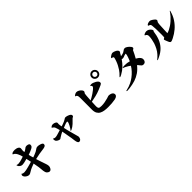

<svg xmlns="http://www.w3.org/2000/svg" viewBox="382 -2481 4236 4236"><g transform="rotate(-45 2500.0 -362.5)"><path d="M937 -428Q937 -393 913 -379.5Q889 -366 858 -362Q788 -354 719 -342Q650 -330 582 -313Q599 -254 620 -195.5Q641 -137 660 -79Q665 -63 670 -44Q675 -25 675 -8Q675 10 667 33.5Q659 57 643 75Q627 93 604 93Q588 93 573 85.5Q558 78 546 67Q529 53 520.5 26.5Q512 0 510 -21Q507 -53 504 -85Q501 -117 497 -148Q486 -218 473 -282Q429 -266 384 -247.5Q339 -229 299 -203Q283 -193 264 -183Q245 -173 225 -173Q200 -173 175 -187Q150 -201 133 -218Q107 -244 107 -278Q107 -285 113.5 -296.5Q120 -308 125 -312Q139 -299 157.5 -294.5Q176 -290 194 -290Q217 -290 251.5 -297Q286 -304 325 -314Q364 -324 399.5 -334.5Q435 -345 459 -352Q454 -381 446.5 -410Q439 -439 433 -468Q414 -462 385.5 -454.5Q357 -447 328.5 -441.5Q300 -436 281 -436Q258 -436 234.5 -448.5Q211 -461 195.5 -482Q180 -503 180 -527Q207 -516 234 -516Q259 -516 291.5 -523.5Q324 -531 356.5 -541.5Q389 -552 412 -560Q408 -582 398 -612Q388 -642 372 -672Q356 -702 335.5 -723Q315 -744 290 -748Q292 -768 311 -777.5Q330 -787 353.5 -789.5Q377 -792 392 -792Q414 -792 442 -784.5Q470 -777 491 -760.5Q512 -744 512 -717Q512 -700 508.5 -683Q505 -666 505 -649Q505 -638 506.5 -627Q508 -616 510 -605Q527 -611 548 -624Q569 -637 583 -649Q586 -651 589 -654Q592 -657 595 -659Q606 -666 618 -668.5Q630 -671 643 -671Q656 -671 673.5 -666.5Q691 -662 704.5 -652Q718 -642 718 -625Q718 -594 704.5 -578.5Q691 -563 665 -549Q634 -532 600 -519Q566 -506 533 -494Q539 -466 546 -438.5Q553 -411 563 -383Q595 -394 626 -407Q657 -420 688 -434Q714 -447 729 -459.5Q744 -472 761 -480.5Q778 -489 810 -489Q821 -489 842 -485Q863 -481 885 -473.5Q907 -466 922 -454.5Q937 -443 937 -428Z M1831 -424Q1831 -408 1817 -398Q1803 -388 1790 -383Q1749 -339 1698.5 -292Q1648 -245 1592 -219Q1580 -212 1568 -212Q1562 -212 1562 -218Q1562 -220 1566.5 -225Q1571 -230 1572 -231Q1582 -242 1596.5 -264.5Q1611 -287 1624.5 -313Q1638 -339 1647.5 -363Q1657 -387 1657 -401Q1657 -415 1642 -415Q1628 -415 1600 -405.5Q1572 -396 1544.5 -384.5Q1517 -373 1502 -366Q1520 -279 1544.5 -194Q1569 -109 1591 -23Q1593 -16 1594.5 -10Q1596 -4 1596 3Q1596 23 1588.5 43.5Q1581 64 1565.5 77.5Q1550 91 1527 91Q1508 91 1496.5 72.5Q1485 54 1480 30.5Q1475 7 1473 -7Q1469 -49 1462 -91Q1455 -133 1447 -175Q1440 -215 1433.5 -255Q1427 -295 1418 -334Q1387 -318 1355.5 -301Q1324 -284 1295 -264Q1288 -259 1280 -253Q1272 -247 1262 -247Q1249 -247 1236 -252Q1202 -264 1180.5 -285.5Q1159 -307 1159 -346Q1159 -353 1161 -359Q1163 -365 1170 -368Q1191 -350 1219 -350Q1244 -350 1277.5 -358.5Q1311 -367 1345 -378.5Q1379 -390 1404 -397Q1397 -423 1389.5 -448.5Q1382 -474 1373 -499Q1365 -519 1348.5 -534Q1332 -549 1312 -556Q1326 -579 1345.5 -588Q1365 -597 1391 -597Q1405 -597 1426.5 -590Q1448 -583 1465 -570.5Q1482 -558 1482 -541Q1482 -533 1480.5 -523.5Q1479 -514 1479 -505Q1479 -484 1483 -464Q1487 -444 1491 -424Q1513 -431 1544 -442Q1575 -453 1604.5 -466Q1634 -479 1651 -492Q1660 -499 1669.5 -504Q1679 -509 1690 -509Q1710 -509 1734 -502.5Q1758 -496 1780.5 -485Q1803 -474 1817 -460Q1825 -453 1828 -444Q1831 -435 1831 -424Z M2877 -719Q2877 -742 2860.5 -759Q2844 -776 2820 -776Q2796 -776 2779.5 -759.5Q2763 -743 2763 -719Q2763 -695 2780 -678.5Q2797 -662 2820 -662Q2844 -662 2860.5 -678.5Q2877 -695 2877 -719ZM2826 -90Q2826 -69 2812.5 -53.5Q2799 -38 2779 -29Q2759 -20 2741 -16Q2687 -6 2631 -2Q2575 2 2519 2Q2462 2 2409 -5.5Q2356 -13 2314 -35Q2272 -57 2248 -99.5Q2224 -142 2224 -212Q2224 -303 2224.5 -395.5Q2225 -488 2225 -579Q2225 -601 2222 -623Q2219 -645 2207 -661.5Q2195 -678 2168 -681Q2179 -701 2206 -715.5Q2233 -730 2255 -730Q2289 -730 2321.5 -709.5Q2354 -689 2373 -663Q2379 -655 2383.5 -645.5Q2388 -636 2388 -626Q2388 -612 2380.5 -600.5Q2373 -589 2365 -579Q2361 -563 2359.5 -545Q2358 -527 2356 -510Q2354 -477 2351.5 -444Q2349 -411 2347 -378Q2370 -389 2405 -409Q2440 -429 2477 -453.5Q2514 -478 2544.5 -503Q2575 -528 2590 -548Q2597 -558 2597 -569Q2597 -580 2587 -592Q2577 -604 2567 -609Q2572 -617 2588 -619.5Q2604 -622 2613 -622Q2632 -622 2659.5 -612.5Q2687 -603 2714.5 -587.5Q2742 -572 2760.5 -552Q2779 -532 2779 -511Q2779 -487 2766.5 -477Q2754 -467 2734 -458Q2709 -447 2684 -436.5Q2659 -426 2633 -415Q2565 -387 2492 -369Q2419 -351 2346 -338Q2340 -272 2340 -204Q2340 -167 2349 -149Q2358 -131 2378.5 -126Q2399 -121 2434 -121Q2485 -121 2535.5 -130Q2586 -139 2635 -153Q2649 -157 2663 -162Q2677 -167 2691 -171Q2695 -172 2699 -172.5Q2703 -173 2707 -173Q2732 -173 2759.5 -165Q2787 -157 2806.5 -139Q2826 -121 2826 -90ZM2918 -719Q2918 -678 2889 -649.5Q2860 -621 2819 -621Q2779 -621 2749.5 -649.5Q2720 -678 2720 -719Q2720 -760 2749.5 -789Q2779 -818 2819 -818Q2860 -818 2889 -789Q2918 -760 2918 -719Z M3832 -543Q3832 -527 3819 -517Q3806 -507 3793 -501Q3772 -457 3750.5 -412.5Q3729 -368 3703 -326Q3726 -314 3751.5 -295.5Q3777 -277 3795 -252.5Q3813 -228 3813 -199Q3813 -162 3793 -137Q3773 -112 3734 -112Q3709 -112 3693.5 -124.5Q3678 -137 3664 -156Q3655 -170 3644 -182Q3633 -194 3622 -205Q3560 -125 3486.5 -75.5Q3413 -26 3333 0Q3293 13 3243 23.5Q3193 34 3148.5 39.5Q3104 45 3080 45Q3074 45 3063.5 43.5Q3053 42 3053 35Q3053 30 3060.5 27.5Q3068 25 3073 24Q3111 16 3152.5 2Q3194 -12 3231 -30Q3285 -56 3339.5 -97Q3394 -138 3440.5 -188.5Q3487 -239 3517 -290Q3501 -304 3470.5 -322.5Q3440 -341 3408.5 -357Q3377 -373 3356 -380Q3357 -389 3371.5 -392Q3386 -395 3403 -395.5Q3420 -396 3426 -396Q3466 -396 3499 -392Q3532 -388 3569 -377Q3575 -390 3584.5 -413.5Q3594 -437 3603.5 -464Q3613 -491 3619 -514.5Q3625 -538 3625 -551Q3625 -554 3624 -557.5Q3623 -561 3619 -561Q3604 -561 3584 -553.5Q3564 -546 3542.5 -538Q3521 -530 3502 -530Q3490 -530 3477 -537Q3423 -459 3364.5 -403Q3306 -347 3222 -301Q3216 -298 3198.5 -289.5Q3181 -281 3174 -281Q3171 -281 3167.5 -282Q3164 -283 3164 -287Q3164 -292 3167.5 -296Q3171 -300 3174 -303Q3200 -328 3225 -355.5Q3250 -383 3269 -413Q3295 -453 3318 -496.5Q3341 -540 3357 -585Q3361 -597 3367.5 -616Q3374 -635 3379 -654Q3384 -673 3384 -685Q3384 -691 3371.5 -698Q3359 -705 3345 -710Q3331 -715 3326 -716Q3334 -731 3353 -746Q3372 -761 3394 -771Q3416 -781 3432 -781Q3447 -781 3469.5 -774Q3492 -767 3514 -755Q3536 -743 3550.5 -726.5Q3565 -710 3565 -692Q3565 -679 3558 -670.5Q3551 -662 3544 -652Q3541 -648 3538 -641.5Q3535 -635 3533 -630Q3528 -621 3522 -612Q3516 -603 3511 -594Q3514 -594 3516.5 -594.5Q3519 -595 3522 -595Q3542 -599 3561 -603Q3580 -607 3599 -615Q3614 -622 3628 -633Q3642 -644 3657 -653Q3672 -662 3690 -662Q3708 -662 3723.5 -655.5Q3739 -649 3754 -638Q3766 -631 3784.5 -614Q3803 -597 3817.5 -577.5Q3832 -558 3832 -543Z M4419 -496Q4419 -479 4406 -467Q4392 -355 4356.5 -265Q4321 -175 4256.5 -106Q4192 -37 4088 13Q4081 16 4068 22.5Q4055 29 4042.5 34Q4030 39 4023 39Q4022 39 4019 38.5Q4016 38 4016 36Q4016 32 4017 30Q4018 28 4023 24Q4045 7 4067 -13.5Q4089 -34 4108 -56Q4149 -101 4179.5 -159.5Q4210 -218 4229 -276Q4242 -318 4252.5 -373Q4263 -428 4263 -471Q4263 -527 4207 -546Q4207 -560 4223.5 -569.5Q4240 -579 4260.5 -584Q4281 -589 4291 -589Q4326 -589 4355.5 -572Q4385 -555 4404 -528Q4409 -521 4413.5 -513.5Q4418 -506 4419 -498ZM4986 -535Q4986 -531 4985.5 -528Q4985 -525 4984 -522Q4955 -413 4897.5 -326Q4840 -239 4764 -175Q4688 -111 4602 -68Q4584 -60 4561 -49Q4538 -38 4521 -38Q4511 -38 4503 -43Q4495 -48 4485 -64Q4477 -81 4467 -105Q4457 -129 4452 -143Q4450 -149 4445.5 -162Q4441 -175 4441 -180Q4441 -193 4456 -198Q4466 -201 4472.5 -206.5Q4479 -212 4480 -226Q4483 -258 4482.5 -291.5Q4482 -325 4482 -356Q4482 -409 4481 -463Q4480 -517 4474 -569Q4473 -577 4472 -586Q4471 -595 4469 -603Q4465 -620 4443.5 -631Q4422 -642 4408 -646Q4411 -663 4427.5 -674Q4444 -685 4465.5 -690.5Q4487 -696 4501 -696Q4509 -696 4517 -694Q4525 -692 4532 -690Q4543 -687 4561 -675.5Q4579 -664 4595.5 -651Q4612 -638 4620 -630Q4627 -623 4632 -614Q4637 -605 4637 -594Q4637 -580 4627 -569Q4617 -558 4613 -544Q4608 -527 4606.5 -501.5Q4605 -476 4604 -458Q4600 -401 4598 -344Q4596 -287 4594 -229Q4628 -237 4667 -256.5Q4706 -276 4746 -302Q4789 -331 4829 -366.5Q4869 -402 4902 -438.5Q4935 -475 4956 -506Q4958 -510 4963 -518Q4968 -526 4972 -532Q4980 -541 4983 -541Q4985 -541 4985.5 -538.5Q4986 -536 4986 -535Z"/></g></svg>

Font: Kaisei Tokumin ExtraBold
Style: Regular
Weight: 800
Designer: Font-Kai, 金井和夫
Foundry: KAZUO KANAI
Version: Version 5.003